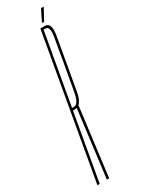

<svg xmlns="http://www.w3.org/2000/svg" viewBox="-236 -767 580 789"><g transform="rotate(-30 54.0 -373.0)"><path d="M-34 0 85 -675H105Q114.5 -675 120 -670.5Q135 -659 128 -618.5Q118 -562 106.5 -495Q94.5 -428 84.5 -372Q78.5 -337.5 63 -324L22 0H11L51 -317Q46.5 -316 41.5 -316H32.5L-23 0ZM34.5 -327H43.5Q65.5 -327 74.5 -377.5Q83.5 -428 95.5 -495Q107 -562 116 -613Q123.5 -654 110.5 -662Q107 -664 103 -664H94ZM102 -691 129 -746H142L112 -691Z"/></g></svg>

Font: Anybody UltraCondensed Thin
Style: Italic
Weight: 100
Width: 1
Italic angle: -10°
Designer: Tyler Finck
Foundry: Etcetera Type Company
Version: Version 1.010; ttfautohint (v1.8.3) -l 8 -r 50 -G 200 -x 14 